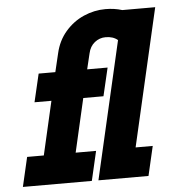

<svg xmlns="http://www.w3.org/2000/svg" viewBox="-54 -821 792 871"><g transform="rotate(-5 342.0 -385.5)"><path d="M46 -134H122L178 -378H101L131 -506H207L227 -590Q240 -647 275.5 -688Q311 -729 359 -750Q407 -771 458 -771Q499 -771 534 -760H684L540 -134H618L587 0H359L503 -626Q482 -644 448 -644Q420 -644 398 -626.5Q376 -609 369 -577L352 -506H445L415 -378H323L267 -134H360L329 0H15Z"/></g></svg>

Font: Arvo
Style: Bold Italic
Weight: 700
Italic angle: -13°
Designer: Anton Koovit (Cyrillic Expansion: Cyreal)
Foundry: Anton Koovit, Yassin Baggar
Version: Version 3.000